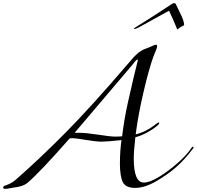

<svg xmlns="http://www.w3.org/2000/svg" viewBox="-70 -1186 1250 1220"><path d="M404 -342H438Q478 -342 555 -330Q632 -318 661 -318Q690 -318 706 -320Q720 -434 743 -536Q766 -638 778 -689Q790 -740 798 -770.5Q806 -801 806 -804.5Q806 -808 804 -808Q796 -808 776 -780ZM372 -306Q180 -87 102 -22Q73 0 16 6Q13 6 -6.5 10Q-26 14 -38 14Q-50 14 -50 6Q-50 -4 -34 -8Q4 -21 30 -44Q181 -176 345 -341.5Q509 -507 746 -784Q762 -802 772.5 -814.5Q783 -827 794 -837Q805 -847 810 -851.5Q815 -856 825.5 -862Q836 -868 839 -870Q852 -876 865.5 -880.5Q879 -885 896.5 -893.5Q914 -902 921 -902Q928 -902 928 -894V-892Q928 -881 917 -856.5Q906 -832 906 -830Q878 -754 843.5 -608Q809 -462 792 -332Q860 -349 916 -394Q934 -408 938 -408Q942 -408 942 -402.5Q942 -397 920 -379.5Q898 -362 860.5 -342Q823 -322 790 -314Q780 -227 780 -178Q780 -26 844 -26Q881 -26 939.5 -61.5Q998 -97 1057.5 -149Q1117 -201 1148 -248Q1152 -254 1156 -254Q1160 -254 1160 -251Q1160 -248 1158 -244Q1104 -172 1050.5 -125Q997 -78 923.5 -35Q850 8 789 8Q728 8 710 -29.5Q692 -67 692 -146.5Q692 -226 702 -296Q612 -286 576.5 -286Q541 -286 475 -297Q409 -308 393.5 -308Q378 -308 372 -306ZM1006 -1150Q1027 -1166 1036 -1166Q1045 -1166 1047 -1160Q1049 -1154 1074.5 -1103.5Q1100 -1053 1100 -1027Q1100 -1025 1088 -1019.5Q1076 -1014 1068 -1007Q1060 -1000 1058 -1000L1056 -999V-1000Q1033 -1057 1004 -1118L812 -1012Q794 -1002 782 -1002L780 -1004Q780 -1006 800 -1018Q900 -1080 1006 -1150Z"/></svg>

Font: Miama
Style: Regular
Weight: 400
Italic angle: 16.5°
Designer: Linus Romer
Foundry: Linus Romer
Version: 0.32